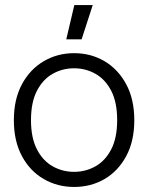

<svg xmlns="http://www.w3.org/2000/svg" viewBox="-20 -730 588 762"><path d="M274 12Q208 12 153.5 -19.5Q99 -51 67 -110.5Q35 -170 35 -253Q35 -336 67 -395.5Q99 -455 153.5 -487Q208 -519 274 -519Q341 -519 395 -487Q449 -455 481 -395.5Q513 -336 513 -253Q513 -170 481 -110.5Q449 -51 395 -19.5Q341 12 274 12ZM274 -48Q320 -48 359 -70Q398 -92 421.5 -137.5Q445 -183 445 -253Q445 -324 421.5 -369.5Q398 -415 359 -437Q320 -459 274 -459Q228 -459 189 -437Q150 -415 126.5 -369.5Q103 -324 103 -253Q103 -183 126.5 -137.5Q150 -92 189 -70Q228 -48 274 -48ZM243 -574 275 -710H348L304 -574Z"/></svg>

Font: TikTok Sans Light
Style: Regular
Weight: 300
Version: Version 4.000